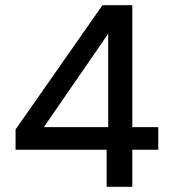

<svg xmlns="http://www.w3.org/2000/svg" viewBox="-20 -720 661 740"><path d="M391 0V-143H40V-221L375 -700H490V-230H590V-143H490V0ZM149 -230H397V-590Z"/></svg>

Font: AWOL-DM Medium
Style: Regular
Weight: 500
Designer: Colophon Foundry, Jonny Pinhorn, Mikhail Sharanda
Foundry: Colophon Foundry
Version: Version 1.000;Glyphs 3.2.3 (3260)